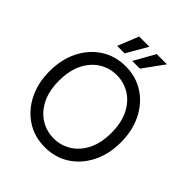

<svg xmlns="http://www.w3.org/2000/svg" viewBox="-255 -1093 1259 1259"><g transform="rotate(45 374.5 -463.5)"><path d="M374.5 11.7Q278.3 11.7 203.6 -36.6Q128.9 -85 86.4 -169.7Q43.9 -254.4 43.9 -363.3Q43.9 -473.1 86.4 -557.9Q128.9 -642.6 203.6 -690.9Q278.3 -739.3 374.5 -739.3Q471.2 -739.3 545.7 -690.9Q620.1 -642.6 662.6 -557.9Q705.1 -473.1 705.1 -363.3Q705.1 -254.4 662.6 -169.7Q620.1 -85 545.7 -36.6Q471.2 11.7 374.5 11.7ZM374.5 -70.3Q440.4 -70.3 495.6 -104.2Q550.8 -138.2 584 -203.6Q617.2 -269 617.2 -363.3Q617.2 -458 584 -523.7Q550.8 -589.4 495.6 -623.3Q440.4 -657.2 374.5 -657.2Q308.6 -657.2 253.4 -623.3Q198.2 -589.4 165 -523.7Q131.8 -458 131.8 -363.3Q131.8 -269 165 -203.6Q198.2 -138.2 253.4 -104.2Q308.6 -70.3 374.5 -70.3ZM451.2 -793.9H379.9L461.9 -939.5H556.6ZM309.6 -793.9H240.2L298.8 -939.5H393.6Z"/></g></svg>

Font: Inter Display
Style: Regular
Weight: 400
Designer: Rasmus Andersson
Foundry: rsms
Version: Version 4.001;git-9221beed3